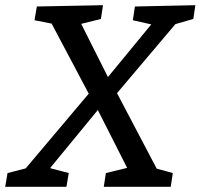

<svg xmlns="http://www.w3.org/2000/svg" viewBox="-39 -720 773 740"><path d="M226 -53 217 0H-19L-10 -53L60 -71L303 -359L160 -629L94 -642L103 -695L358 -700L350 -647L274 -628L377 -423L544 -626L473 -642L481 -695L714 -700L706 -647L637 -627L412 -361L565 -70L627 -53L619 0H361L369 -53L451 -73L338 -296L154 -72Z"/></svg>

Font: Bitter Medium
Style: Italic
Weight: 500
Italic angle: -9°
Designer: Sol Matas, and Bitter project Authors
Foundry: Sol Matas
Version: Version 2.001